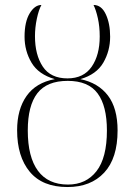

<svg xmlns="http://www.w3.org/2000/svg" viewBox="-20 -744 544 774"><path d="M252 10Q151 10 100 -51.5Q49 -113 49 -219Q49 -303 87 -357Q125 -411 201 -425Q135 -444 107 -491.5Q79 -539 79 -596Q79 -656 99.5 -690Q120 -724 147 -724Q136 -704 128.5 -668.5Q121 -633 121 -598Q121 -523 152.5 -475.5Q184 -428 252 -428Q317 -428 349.5 -475Q382 -522 382 -597Q382 -637 374.5 -670.5Q367 -704 357 -724Q389 -724 406.5 -686.5Q424 -649 424 -596Q424 -539 396.5 -491.5Q369 -444 304 -425Q376 -410 415 -359Q454 -308 454 -218Q454 -106 400 -48Q346 10 252 10ZM254 0Q327 0 369 -54Q411 -108 411 -218Q411 -317 373.5 -367.5Q336 -418 253 -418Q169 -418 130.5 -368Q92 -318 92 -218Q92 -111 133 -55.5Q174 0 254 0Z"/></svg>

Font: Noto Serif Display Condensed ExtraLight
Style: Regular
Weight: 200
Width: 3
Designer: Monotype Design Team
Foundry: Monotype Imaging Inc.
Version: Version 2.009